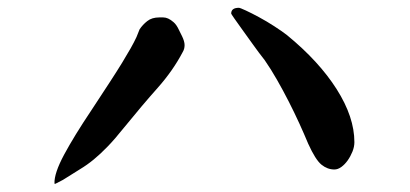

<svg xmlns="http://www.w3.org/2000/svg" viewBox="-20 -510 1040 487"><path d="M878.9 -149.4Q878.9 -137.7 874 -125.5Q869.1 -113.3 861.8 -103Q854.5 -92.8 845.7 -86.4Q836.9 -80.1 828.1 -80.1Q810.5 -80.1 795.4 -92.3Q780.3 -104.5 761.7 -145.5Q752 -168.9 739.3 -196.8Q726.6 -224.6 712.4 -252.4Q698.2 -280.3 682.6 -307.6Q667 -335 651.4 -357.4Q636.7 -376 622.1 -396.5Q607.4 -417 594.7 -434.6Q582 -452.1 574.2 -463.4Q566.4 -474.6 566.4 -475.6Q566.4 -490.2 585.9 -490.2Q588.9 -490.2 603.5 -483.4Q618.2 -476.6 637.2 -466.3Q656.2 -456.1 675.8 -443.4Q695.3 -430.7 708 -420.9Q789.1 -354.5 834 -283.7Q878.9 -212.9 878.9 -149.4ZM448.2 -395.5Q448.2 -385.7 443.4 -377.9Q418.9 -331.1 379.9 -287.1Q340.8 -243.2 293.9 -185.5Q270.5 -156.2 252.4 -137.7Q234.4 -119.1 217.8 -105.5Q201.2 -91.8 182.6 -80.6Q164.1 -69.3 139.6 -53.7Q123 -44.9 120.6 -43.9Q118.2 -43 118.2 -44.9Q117.2 -70.3 142.6 -117.7Q168 -165 211.9 -230.5Q238.3 -270.5 257.3 -299.8Q276.4 -329.1 289.6 -350.6Q302.7 -372.1 311.5 -387.7Q320.3 -403.3 326.2 -416L334 -435.5Q341.8 -447.3 353.5 -456.5Q365.2 -465.8 383.8 -465.8Q387.7 -465.8 394 -465.8Q400.4 -465.8 406.7 -462.9Q413.1 -460 420.4 -453.6Q427.7 -447.3 433.6 -434.6L441.4 -418.9Q448.2 -405.3 448.2 -395.5Z"/></svg>

Font: JasonHandwriting1
Style: Regular
Weight: 400
Version: Version 1.48.20